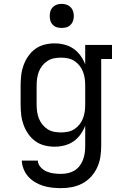

<svg xmlns="http://www.w3.org/2000/svg" viewBox="-20 -753 640 996"><path d="M297 223Q274 223 251 220.5Q228 218 206 211.5Q184 205 163.5 193Q143 181 127.5 164Q112 147 103 125Q94 103 93 80H176Q177 99 190.5 114Q204 129 221.5 136.5Q239 144 258.5 146.5Q278 149 297 149Q315 149 333 145Q351 141 366.5 131.5Q382 122 393 107.5Q404 93 410.5 76Q417 59 419.5 41Q422 23 422 5V-101Q413 -77 397.5 -55.5Q382 -34 361 -19.5Q340 -5 314.5 1.5Q289 8 263 8Q237 8 211 1.5Q185 -5 163.5 -20.5Q142 -36 126.5 -58.5Q111 -81 102 -106Q93 -131 90 -157.5Q87 -184 87 -210V-310Q87 -336 90 -362.5Q93 -389 102 -414Q111 -439 126.5 -461.5Q142 -484 163.5 -499.5Q185 -515 211 -521.5Q237 -528 263 -528Q289 -528 314.5 -521.5Q340 -515 361 -500.5Q382 -486 397.5 -464.5Q413 -443 422 -419V-520H561V-447H505V5Q505 34 500.5 62Q496 90 484 116Q472 142 452.5 163.5Q433 185 407.5 198.5Q382 212 354 217.5Q326 223 297 223ZM296 -66Q314 -66 332 -69.5Q350 -73 365.5 -83Q381 -93 392.5 -107.5Q404 -122 410.5 -139Q417 -156 419.5 -174Q422 -192 422 -210V-310Q422 -328 419.5 -346Q417 -364 410.5 -381Q404 -398 392.5 -412.5Q381 -427 365.5 -437Q350 -447 332 -450.5Q314 -454 296 -454Q278 -454 260 -450.5Q242 -447 226.5 -437Q211 -427 199.5 -412.5Q188 -398 181.5 -381Q175 -364 172.5 -346Q170 -328 170 -310V-210Q170 -192 172.5 -174Q175 -156 181.5 -139Q188 -122 199.5 -107.5Q211 -93 226.5 -83Q242 -73 260 -69.5Q278 -66 296 -66ZM300 -608Q287 -608 275 -611.5Q263 -615 254 -624Q245 -633 241.5 -645Q238 -657 238 -670Q238 -683 241.5 -695Q245 -707 254 -716Q263 -725 275 -729Q287 -733 300 -733Q313 -733 325 -729Q337 -725 346 -716Q355 -707 359 -695Q363 -683 363 -670Q363 -657 359 -645Q355 -633 346 -624Q337 -615 325 -611.5Q313 -608 300 -608Z"/></svg>

Font: Iosevka HT Extended
Style: Regular
Weight: 400
Width: 7
Monospace: yes
Designer: Belleve Invis
Foundry: Belleve Invis
Version: Version 32.3.0; ttfautohint (v1.8.4)